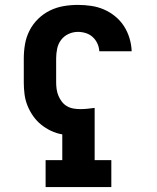

<svg xmlns="http://www.w3.org/2000/svg" viewBox="-20 -763 640 783"><path d="M166 0V-110H234V-215Q210 -219 188 -229.5Q166 -240 147.5 -255Q129 -270 115 -290Q101 -310 92 -332.5Q83 -355 80 -379Q77 -403 77 -427V-525Q77 -554 82 -583Q87 -612 100.5 -638.5Q114 -665 135.5 -686Q157 -707 183.5 -720Q210 -733 239 -738Q268 -743 298 -743Q325 -743 352 -739Q379 -735 403.5 -724.5Q428 -714 449.5 -696.5Q471 -679 485.5 -656.5Q500 -634 508 -607.5Q516 -581 517 -554H385Q384 -571 377 -586Q370 -601 358 -612Q346 -623 330 -628Q314 -633 298 -633Q278 -633 259.5 -624.5Q241 -616 229 -600Q217 -584 213 -564Q209 -544 209 -525V-427Q209 -413 211 -399Q213 -385 218.5 -372Q224 -359 232.5 -348Q241 -337 253 -330Q265 -323 279 -320.5Q293 -318 307 -318Q322 -318 336.5 -319.5Q351 -321 366 -323V-110H434V0Z"/></svg>

Font: Iosevka Curly Slab XBdEx
Style: Regular
Weight: 800
Width: 7
Monospace: yes
Designer: Belleve Invis
Foundry: Belleve Invis
Version: Version 11.0.0; ttfautohint (v1.8.3)